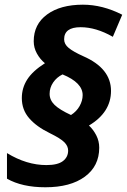

<svg xmlns="http://www.w3.org/2000/svg" viewBox="-20 -790 542 820"><path d="M73.2 -371.1Q73.2 -414.6 96.4 -450.7Q119.6 -486.8 171.9 -520Q151.4 -536.6 137.7 -561.3Q124 -585.9 124 -613.8Q124 -686.5 181.2 -728.3Q238.3 -770 334 -770Q418 -770 502 -727.1L461.9 -632.8Q390.1 -673.8 324.2 -673.8Q253.9 -673.8 253.9 -622.1Q253.9 -601.1 273.7 -585Q293.5 -568.8 335.9 -549.8Q454.1 -498 454.1 -401.9Q454.1 -310.1 359.9 -253.9Q378.4 -236.8 391.1 -212.2Q403.8 -187.5 403.8 -159.2Q403.8 -80.6 342.3 -35.4Q280.8 9.8 173.8 9.8Q74.2 9.8 9.8 -26.9V-136.2Q93.8 -85 178.2 -85Q226.6 -85 248.8 -102.1Q271 -119.1 271 -147Q271 -166 254.9 -182.4Q238.8 -198.7 192.9 -221.2Q135.7 -249 104.5 -285.2Q73.2 -321.3 73.2 -371.1ZM247.1 -472.2Q222.2 -460 207 -437.7Q191.9 -415.5 191.9 -389.2Q191.9 -362.8 213.1 -342Q234.4 -321.3 283.2 -298.8Q307.1 -314 320.1 -337.2Q333 -360.4 333 -383.8Q333 -437 247.1 -472.2Z"/></svg>

Font: TypoPRO Open Sans
Style: Bold Italic
Weight: 700
Italic angle: -12°
Foundry: Ascender Corporation
Version: Version 1.10